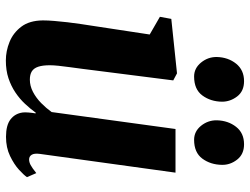

<svg xmlns="http://www.w3.org/2000/svg" viewBox="-117 -707 834 640"><g transform="rotate(90 300.0 -387.0)"><path d="M181.5 10.5Q150 10.5 119.8 -1.8Q89.5 -14 69 -41Q48.5 -68 48 -113Q48 -130 49.8 -151Q51.5 -172 54.2 -195.2Q57 -218.5 60.5 -242Q64 -265.5 67.5 -288L95 -469L36 -503L43 -541L224.5 -560L248 -547.5L215 -288Q212.5 -266.5 209.5 -244.5Q206.5 -222.5 203.8 -202Q201 -181.5 199.2 -164.5Q197.5 -147.5 197.5 -136Q197.5 -112 202.5 -97.2Q207.5 -82.5 218 -76Q228.5 -69.5 245.5 -69.5Q266.5 -69.5 286.5 -80Q306.5 -90.5 323.5 -107.2Q340.5 -124 353.5 -142L410 -555H555.5L493 -103Q490.5 -84 496 -75.5Q501.5 -67 511.5 -67Q520.5 -67 530 -72Q539.5 -77 557 -91L570.5 -60Q564 -50 546 -33.5Q528 -17 500 -3.5Q472 10 436 10Q397.5 10 378 -5Q358.5 -20 355 -45.5Q354.5 -48.5 354.5 -53.5Q354.5 -58.5 355 -64.5Q355.5 -70.5 356.2 -76.8Q357 -83 358 -88.5L356 -89.5Q343 -71.5 326.5 -53.8Q310 -36 288.5 -21.5Q267 -7 240.8 1.8Q214.5 10.5 181.5 10.5ZM235 -617Q207.5 -617 188.5 -640.2Q169.5 -663.5 170 -693Q171 -730.5 192.2 -757Q213.5 -783.5 250.5 -783.5Q284 -783.5 301.5 -760.5Q319 -737.5 319 -710Q318.5 -672 298.2 -644.5Q278 -617 235 -617ZM446 -617Q418 -617 399.2 -640.2Q380.5 -663.5 381 -693Q382 -730.5 402.8 -757Q423.5 -783.5 461 -783.5Q494 -783.5 512 -760.5Q530 -737.5 529.5 -710Q529 -672 508.8 -644.5Q488.5 -617 446 -617Z"/></g></svg>

Font: Merriweather 36pt ExtraBold
Style: Italic
Weight: 800
Italic angle: -7.8°
Version: Version 2.101